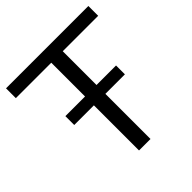

<svg xmlns="http://www.w3.org/2000/svg" viewBox="-189 -843 981 981"><g transform="rotate(-45 301.0 -352.5)"><path d="M260 0V-634H4V-705H599V-634H343V0ZM118 -326V-390H484V-326Z"/></g></svg>

Font: Nunito Sans
Style: Regular
Weight: 400
Designer: Vernon Adams
Foundry: Vernon Adams
Version: Version 3.101; ttfautohint (v1.8.4.7-5d5b);gftools[0.9.27]